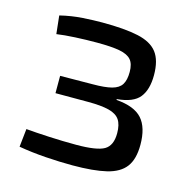

<svg xmlns="http://www.w3.org/2000/svg" viewBox="-81 -575 659 664"><g transform="rotate(15 248.0 -243.0)"><path d="M206 -495Q287 -495 335 -484.5Q383 -474 404.5 -446Q426 -418 426 -365Q426 -313 403.5 -285Q381 -257 323 -252V-249Q388 -244 415.5 -213Q443 -182 443 -120Q443 -69 422 -41Q401 -13 355 -2Q309 9 234 9Q189 9 138 5.5Q87 2 41 -6L48 -71Q81 -68 130.5 -65.5Q180 -63 228 -63Q302 -63 328.5 -78.5Q355 -94 355 -138Q355 -169 343.5 -186Q332 -203 304.5 -210Q277 -217 230 -217H113V-279L229 -280Q273 -280 297.5 -286.5Q322 -293 332 -309Q342 -325 342 -354Q342 -383 329.5 -397.5Q317 -412 288 -417.5Q259 -423 207 -423Q168 -423 129 -421Q90 -419 63 -415L56 -480Q97 -490 136.5 -492.5Q176 -495 206 -495Z"/></g></svg>

Font: Exo 2
Style: Regular
Weight: 400
Designer: Natanael Gama
Foundry: Natanael Gama
Version: Version 2.010